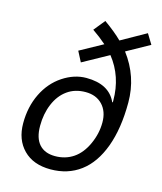

<svg xmlns="http://www.w3.org/2000/svg" viewBox="-115 -853 800 948"><g transform="rotate(15 284.5 -379.0)"><path d="M156.2 -90.8Q184.6 -59.1 237.3 -59.1Q290 -59.1 330.6 -86.4Q371.1 -113.8 396 -168.5Q420.9 -223.1 420.9 -279.8Q420.9 -336.4 388.9 -370.1Q356.9 -403.8 302.7 -403.8Q248.5 -403.8 209.5 -375.7Q170.4 -347.7 149.2 -297.1Q127.9 -246.6 127.9 -184.6Q127.9 -122.6 156.2 -90.8ZM288.1 -472.2Q404.8 -472.2 441.9 -389.2L444.8 -390.1V-398.4Q444.8 -521.5 373 -611.8L241.2 -539.1L213.9 -591.8L330.1 -655.8Q297.9 -684.1 258.8 -710.9L305.2 -768.1Q362.8 -727.1 397 -692.9L523.9 -764.2L555.2 -712.9L438 -647.9Q519 -541 519 -408.2Q519 -275.4 484.1 -180.7Q449.2 -85.9 385 -38.1Q320.8 9.8 232.4 9.8Q144 9.8 94 -41Q43.9 -91.8 43.9 -175.8Q43.9 -259.8 76.9 -327.4Q109.9 -395 168.2 -433.6Q226.6 -472.2 288.1 -472.2Z"/></g></svg>

Font: OpenSans-Italic
Style: Italic
Weight: 400
Italic angle: -12°
Foundry: Ascender Corporation
Version: Version 1.10